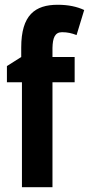

<svg xmlns="http://www.w3.org/2000/svg" viewBox="-20 -785 373 805"><path d="M293 -440V-546H200V-584C201 -626 210 -650 240 -650C263 -650 280 -646 301 -638L333 -743C303 -757 267 -765 222 -765C127 -765 69 -722 69 -586V-546L9 -508V-440H72V0H200V-440Z"/></svg>

Font: Noto Sans Kannada ExtraCondensed
Style: Bold
Weight: 700
Width: 2
Designer: Jelle Bosma - Monotype Design Team
Foundry: Monotype Imaging Inc.
Version: Version 2.005